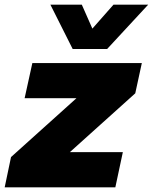

<svg xmlns="http://www.w3.org/2000/svg" viewBox="-25 -799 652 819"><path d="M285 -590 190 -779H324L369 -677L459 -779H607L432 -590ZM-5 0 22 -129 301 -380H80L113 -530H580L552 -401L273 -150H499L467 0Z"/></svg>

Font: Be Vietnam Pro Black
Style: Italic
Weight: 900
Italic angle: -12°
Designer: Lam Bao, Tony Le, Vietanh Nguyen
Foundry: Yellow Type Foundry
Version: Version 1.002; ttfautohint (v1.8.3)